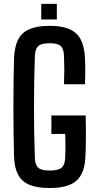

<svg xmlns="http://www.w3.org/2000/svg" viewBox="-20 -938 492 966"><path d="M230 8Q167 8 128 -8.2Q89 -24.5 70.5 -60.2Q52 -96 50.5 -153.5Q49 -211.5 48.2 -273.5Q47.5 -335.5 47.5 -398.8Q47.5 -462 48.2 -523.5Q49 -585 50.5 -642Q52.5 -701.5 70.8 -738Q89 -774.5 128 -791.2Q167 -808 230 -808Q321.5 -808 362.2 -770.8Q403 -733.5 407.5 -647.5Q409 -614.5 409 -581Q409 -547.5 407.5 -514H302Q303.5 -552.5 303.5 -586.2Q303.5 -620 302 -658.5Q300.5 -693 285 -706.8Q269.5 -720.5 230 -720.5Q189 -720.5 173.2 -706.8Q157.5 -693 155.5 -658.5Q153 -591.5 152 -527.5Q151 -463.5 151 -400.2Q151 -337 152 -273Q153 -209 155.5 -142.5Q157 -107.5 173 -93.8Q189 -80 230 -80Q272.5 -80 289.2 -93.8Q306 -107.5 308 -142.5Q309 -162 309.2 -182.8Q309.5 -203.5 309.2 -224Q309 -244.5 308 -264H238.5V-357H411Q412.5 -302 412.2 -251.2Q412 -200.5 410 -153.5Q407 -67 365.5 -29.5Q324 8 230 8ZM187.5 -840V-918.5H266V-840Z"/></svg>

Font: Big Shoulders Medium
Style: Regular
Weight: 500
Designer: Patric King
Foundry: XO Type Co
Version: Version 2.002